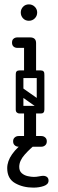

<svg xmlns="http://www.w3.org/2000/svg" viewBox="-20 -671 266 878"><path d="M60 -452Q48 -452 41 -459Q35 -465 35 -476Q35 -488 41 -493Q48 -500 60 -500H111Q122 -500 128 -498.5Q134 -497 135 -495Q143 -487 143 -476Q142 -465 136 -459Q133 -456 127.5 -454Q122 -452 111 -452ZM52 -170Q52 -187 69 -187H166Q183 -187 183 -170Q183 -152 167 -152H69Q62 -152 57 -156.5Q52 -161 52 -170ZM117 -3Q90 -3 90 -29V-158Q90 -184 117 -184Q145 -184 145 -158V-29Q145 -3 117 -3ZM117 -314Q90 -314 90 -340V-474Q90 -500 117 -500Q145 -500 145 -474V-340Q145 -314 117 -314ZM52 -332Q52 -349 69 -349H166Q183 -349 183 -332Q183 -314 167 -314H69Q62 -314 57 -318.5Q52 -323 52 -332ZM57 -267Q67 -280 80 -271L174 -205Q188 -196 177 -180Q167 -167 154 -176L60 -242Q55 -246 53.5 -253Q52 -260 57 -267ZM165 -153Q148 -153 148 -170V-326Q148 -343 165 -343Q183 -343 183 -327V-171Q183 -153 165 -153ZM69 -153Q52 -153 52 -170V-326Q52 -343 69 -343Q87 -343 87 -327V-171Q87 -153 69 -153ZM40 -25Q40 -36 47 -42Q54 -49 66 -49H115Q127 -49 134 -43Q141 -36 141 -25Q141 -13 134 -6Q127 0 115 0H66Q54 0 47 -7Q40 -13 40 -25ZM194 -25Q194 -13 187 -7Q180 0 168 0H119Q108 0 100 -6Q93 -13 93 -25Q93 -36 100 -43Q108 -49 119 -49H168Q180 -49 187 -42Q194 -36 194 -25ZM112 -576Q96 -576 85.5 -587Q75 -598 75 -614Q75 -629 85.5 -640Q96 -651 112 -651Q128 -651 139 -640Q150 -629 150 -614Q150 -598 139 -587Q128 -576 112 -576ZM135 -36Q145 -36 148 -26.5Q151 -17 143 -11Q118 8 93 36Q68 64 68 92Q68 111 79.5 121Q91 131 107 134.5Q123 138 135 138Q146 138 158.5 135.5Q171 133 177 133Q188 133 195 138.5Q202 144 202 155Q202 172 180.5 179.5Q159 187 133 187Q85 187 49 166.5Q13 146 13 98Q13 66 35.5 34Q58 2 108 -36Z"/></svg>

Font: Agu Display
Style: Regular
Weight: 400
Designer: Oluwaseun Badejo
Version: Version 1.103